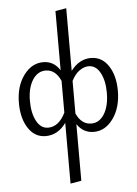

<svg xmlns="http://www.w3.org/2000/svg" viewBox="-64 -764 784 1102"><g transform="rotate(-5 328.0 -213.5)"><path d="M476 -419Q539 -419 576.5 -362.5Q614 -306 614 -218Q614 -122 568.5 -58.5Q523 5 456 5Q396 5 360 -48V278L297 289V-61Q250 5 179 5Q117 5 79.5 -51.5Q42 -108 42 -197Q42 -293 88 -356Q134 -419 201 -419Q262 -419 297 -364V-705L360 -716V-355Q408 -419 476 -419ZM446 -44Q493 -44 521.5 -90.5Q550 -137 550 -213Q550 -282 525.5 -327.5Q501 -373 459 -373Q432 -373 405.5 -354Q379 -335 360 -297V-109Q390 -44 446 -44ZM197 -42Q259 -42 297 -120V-303Q267 -370 211 -370Q164 -370 135 -324Q106 -278 106 -204Q106 -133 130.5 -87.5Q155 -42 197 -42Z"/></g></svg>

Font: EauTestInfant
Style: Italic
Weight: 400
Italic angle: -12°
Designer: Christian Thalmann (Catharsis Fonts)
Version: Version 0.001;PS 000.001;hotconv 1.0.88;makeotf.lib2.5.64775